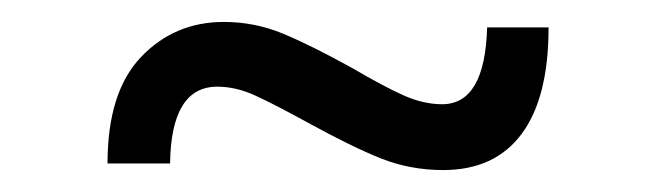

<svg xmlns="http://www.w3.org/2000/svg" viewBox="-20 -317 600 175"><path d="M261 -205Q230 -222 212.5 -230Q195 -238 178 -238Q136 -238 135 -168H78Q78 -233 108.5 -265Q139 -297 184 -297Q212 -297 237.5 -286.5Q263 -276 301 -255Q330 -238 348 -230Q366 -222 383 -222Q422 -222 424 -292H480Q480 -228 455.5 -195Q431 -162 384 -162Q354 -162 327.5 -172.5Q301 -183 261 -205Z"/></svg>

Font: BellefairVN
Style: Regular
Weight: 400
Designer: Nick Shinn, Liron Lavi Turkenic
Foundry: Shinntype
Version: Version 1.003